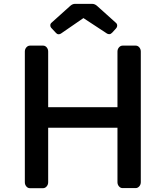

<svg xmlns="http://www.w3.org/2000/svg" viewBox="-20 -988 870 1008"><path d="M110.4 -717.3Q110.4 -730 118.4 -739.3Q126.5 -748.5 137.7 -748.5H206.1Q217.3 -748.5 225.1 -739.3Q232.9 -730 232.9 -717.3V-425.3H596.7V-717.3Q596.7 -730 604.7 -739.3Q612.8 -748.5 624 -748.5H692.4Q703.6 -748.5 711.4 -739.3Q719.2 -730 719.2 -717.3V-31.7Q719.2 -19 711.2 -9.8Q703.1 -0.5 691.9 -0.5H623.5Q612.3 -0.5 604.5 -9.8Q596.7 -19 596.7 -31.7V-317.4H232.9V-31.2Q232.9 -18.6 224.9 -9.3Q216.8 0 205.6 0H137.2Q126 0 118.2 -9.3Q110.4 -18.6 110.4 -31.2ZM300.3 -812Q294.9 -808.1 287.6 -808.1Q280.3 -808.1 274.4 -814.5L248.5 -842.3Q244.1 -847.2 244.1 -855.2Q244.1 -863.3 250.5 -868.7L348.1 -956.5Q360.4 -967.8 374 -967.8H463.4Q478 -967.8 490.2 -956.5L586.9 -869.6Q595.2 -863.3 595.2 -854.2Q595.2 -845.2 588.4 -837.9L568.8 -816.4Q561.5 -808.6 554 -808.6Q546.4 -808.6 541.5 -812L418 -893.1Z"/></svg>

Font: Capriola
Style: Regular
Weight: 400
Designer: Viktoriya Grabowska
Foundry: Viktoriya Grabowska
Version: Version 1.007